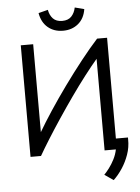

<svg xmlns="http://www.w3.org/2000/svg" viewBox="-68 -948 865 1188"><g transform="rotate(-5 365.0 -354.5)"><path d="M358 -760Q302 -760 264 -792Q226 -824 216 -882L275 -897Q281 -863 301 -842Q321 -821 358 -821Q395 -821 415 -842Q435 -863 442 -897L500 -882Q491 -824 452.5 -792Q414 -760 358 -760ZM589 188 534 150Q548 136 565.5 113Q583 90 598 60.5Q613 31 619 0H549V-569Q514 -528 470.5 -471.5Q427 -415 381.5 -350.5Q336 -286 293 -221.5Q250 -157 214 -99.5Q178 -42 154 0H89V-693H166V-147Q198 -202 245 -273.5Q292 -345 347 -421Q402 -497 458 -568Q514 -639 563 -693H625V-67H700V-55Q701 -7 685 38.5Q669 84 643.5 122.5Q618 161 589 188Z"/></g></svg>

Font: Ubuntu Sans
Style: Regular
Weight: 400
Designer: Dalton Maag Ltd
Foundry: Dalton Maag Ltd
Version: Version 1.006; ttfautohint (v1.8.4.7-5d5b)